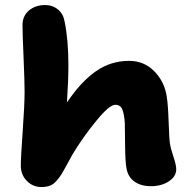

<svg xmlns="http://www.w3.org/2000/svg" viewBox="-20 -693 737 766"><path d="M582 49.8Q542.5 49.8 516.8 31.7Q491.2 13.7 484.9 -20Q479.5 -45.9 479 -118.4Q478.5 -190.9 478 -201.2Q475.6 -238.8 467.8 -256.8Q460 -274.9 439.9 -274.9Q416.5 -274.9 364.3 -211.2Q312 -147.5 270 -78.1Q260.7 -62 246.6 -35.6Q232.4 -9.3 225.1 2.4Q217.8 14.2 205.6 28.3Q193.4 42.5 179 47.9Q164.6 53.2 145 53.2Q111.3 53.2 87.2 28.8Q63 4.4 63 -32.2Q63 -64.5 70.6 -169.9Q78.1 -275.4 78.1 -327.1Q78.1 -368.7 74 -463.4Q69.8 -558.1 69.8 -592.8Q69.8 -629.4 95.5 -651.1Q121.1 -672.9 160.2 -672.9Q189.9 -672.9 211.4 -655Q232.9 -637.2 237.8 -606.9Q252.9 -533.7 252.9 -432.1Q252.9 -374 247.1 -284.2Q302.2 -366.2 361.8 -408.2Q421.4 -450.2 495.1 -450.2Q554.7 -450.2 595.5 -408.7Q636.2 -367.2 645 -309.1Q650.4 -278.3 652.8 -206.3Q655.3 -134.3 658.2 -119.1Q661.6 -98.1 672.4 -66.4Q683.1 -34.7 683.1 -17.1Q683.1 10.7 653.8 30.3Q624.5 49.8 582 49.8Z"/></svg>

Font: Shantell Sans Bouncy
Style: Regular
Weight: 800
Designer: Stephen Nixon, Anya Danilova, Shantell Martin
Foundry: Arrow Type
Version: Version 1.006;[9816181b4]